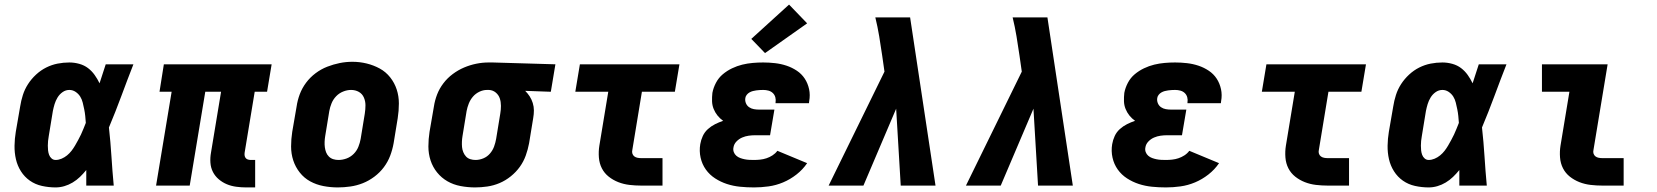

<svg xmlns="http://www.w3.org/2000/svg" viewBox="-20 -811 7240 839"><path d="M223 8Q193 8 163.5 1.5Q134 -5 110.5 -21.5Q87 -38 71.5 -62.5Q56 -87 49.5 -115.5Q43 -144 43.5 -174.5Q44 -205 49 -235L68 -345Q72 -371 80 -396Q88 -421 102.5 -443.5Q117 -466 137.5 -485Q158 -504 182 -516Q206 -528 231.5 -533Q257 -538 283 -538Q305 -538 326.5 -532Q348 -526 364.5 -513.5Q381 -501 393.5 -483.5Q406 -466 415 -447Q422 -468 428.5 -488.5Q435 -509 442 -530H563Q536 -461 510.5 -392Q485 -323 456 -254Q463 -191 467 -127.5Q471 -64 477 0H357Q357 -17 357 -34Q357 -51 357 -68Q344 -52 329.5 -38Q315 -24 297.5 -13.5Q280 -3 261 2.5Q242 8 223 8ZM223 -112Q236 -112 249 -117.5Q262 -123 273 -132Q284 -141 292.5 -152Q301 -163 308 -175Q315 -187 321.5 -199Q328 -211 334 -223.5Q340 -236 345 -249Q350 -262 355 -274Q354 -289 352.5 -304Q351 -319 348 -333.5Q345 -348 341.5 -362.5Q338 -377 330.5 -389Q323 -401 310.5 -409.5Q298 -418 283 -418Q267 -418 253.5 -408.5Q240 -399 231.5 -385Q223 -371 218.5 -356Q214 -341 211 -326L193 -216Q191 -205 190 -195Q189 -185 189 -174.5Q189 -164 190 -154Q191 -144 194.5 -134.5Q198 -125 205.5 -118.5Q213 -112 223 -112Z M1056 8Q1034 8 1012 5Q990 2 971 -6Q952 -14 936 -27.5Q920 -41 910.5 -59.5Q901 -78 899.5 -100Q898 -122 902 -144L946 -410H877L809 0H662L730 -410H677L696 -530H1167L1147 -410H1093L1049 -144Q1048 -137 1049 -131Q1050 -125 1053.5 -120.5Q1057 -116 1063 -114Q1069 -112 1076 -112H1095V8Z M1456 8Q1424 8 1393 2Q1362 -4 1335.5 -18.5Q1309 -33 1290 -57Q1271 -81 1261.5 -110Q1252 -139 1252 -171Q1252 -203 1257 -235L1276 -345Q1280 -373 1290 -399.5Q1300 -426 1317.5 -449.5Q1335 -473 1359 -491Q1383 -509 1410 -519.5Q1437 -530 1464.5 -535.5Q1492 -541 1520 -541Q1552 -541 1582.5 -533.5Q1613 -526 1639.5 -511.5Q1666 -497 1685 -473Q1704 -449 1713.5 -420Q1723 -391 1723 -359Q1723 -327 1718 -295L1700 -185Q1695 -157 1685 -130.5Q1675 -104 1657.5 -80.5Q1640 -57 1616 -39Q1592 -21 1565.5 -10.5Q1539 0 1511 4Q1483 8 1456 8ZM1459 -112Q1477 -112 1494.5 -118.5Q1512 -125 1525.5 -138.5Q1539 -152 1546 -169.5Q1553 -187 1556 -204L1574 -314Q1577 -333 1577 -351Q1577 -369 1570 -385Q1563 -401 1548 -409.5Q1533 -418 1514 -418Q1497 -418 1479.5 -411Q1462 -404 1449 -390.5Q1436 -377 1429 -360Q1422 -343 1419 -326L1401 -216Q1399 -204 1398.5 -191.5Q1398 -179 1399.5 -167.5Q1401 -156 1405 -145.5Q1409 -135 1417 -127Q1425 -119 1436 -115.5Q1447 -112 1459 -112Z M2056 8Q2024 8 1992.5 2Q1961 -4 1935 -19Q1909 -34 1890 -57.5Q1871 -81 1861.5 -110Q1852 -139 1852 -171Q1852 -203 1857 -235L1876 -345Q1880 -372 1890 -398Q1900 -424 1917.5 -447Q1935 -470 1958.5 -487.5Q1982 -505 2008 -516Q2034 -527 2061 -532.5Q2088 -538 2115 -538Q2120 -538 2124 -538Q2128 -538 2133 -538L2407 -530L2387 -410L2275 -414Q2286 -403 2294.5 -390Q2303 -377 2308 -361Q2313 -345 2313 -328.5Q2313 -312 2310 -295L2292 -185Q2287 -158 2277.5 -131.5Q2268 -105 2251.5 -82Q2235 -59 2212 -40.5Q2189 -22 2163 -11Q2137 0 2109.5 4Q2082 8 2056 8ZM2058 -112Q2058 -112 2058 -112Q2058 -112 2058 -112Q2075 -112 2092 -119Q2109 -126 2121 -140Q2133 -154 2139 -170.5Q2145 -187 2148 -204L2166 -314Q2169 -331 2169 -348.5Q2169 -366 2164 -381Q2159 -396 2146.5 -406.5Q2134 -417 2117 -418H2113Q2112 -418 2110.5 -418Q2109 -418 2108 -418Q2091 -418 2074.5 -410Q2058 -402 2046.5 -388.5Q2035 -375 2028.5 -358.5Q2022 -342 2019 -326L2001 -216Q1999 -204 1998.5 -192Q1998 -180 1999 -168.5Q2000 -157 2004.5 -146Q2009 -135 2016.5 -127Q2024 -119 2035 -115.5Q2046 -112 2058 -112Z M2782 0Q2756 0 2730.5 -3Q2705 -6 2682 -15Q2659 -24 2640 -39Q2621 -54 2610 -75.5Q2599 -97 2597 -123Q2595 -149 2599 -174L2638 -410H2494L2514 -530H2949L2929 -410H2785L2743 -155Q2741 -147 2743.5 -139.5Q2746 -132 2752 -127.5Q2758 -123 2766 -121.5Q2774 -120 2782 -120H2875V0Z M3275 8Q3244 8 3214 5Q3184 2 3156.5 -7Q3129 -16 3105 -31.5Q3081 -47 3064.5 -70Q3048 -93 3041.5 -122Q3035 -151 3040 -181Q3043 -199 3051 -216.5Q3059 -234 3073.5 -247Q3088 -260 3105 -268.5Q3122 -277 3140 -283Q3126 -293 3115.5 -306Q3105 -319 3098.5 -335Q3092 -351 3091.5 -369Q3091 -387 3093 -405Q3097 -427 3108.5 -449Q3120 -471 3138.5 -486.5Q3157 -502 3179 -512.5Q3201 -523 3223.5 -528.5Q3246 -534 3269 -536Q3292 -538 3315 -538Q3341 -538 3367 -535Q3393 -532 3417 -524Q3441 -516 3462 -502Q3483 -488 3496.5 -467.5Q3510 -447 3515.5 -421.5Q3521 -396 3516 -369Q3516 -367 3515.5 -364.5Q3515 -362 3515 -360H3369Q3369 -361 3369 -361.5Q3369 -362 3369 -363Q3371 -375 3368 -386Q3365 -397 3357 -404.5Q3349 -412 3338 -415Q3327 -418 3315 -418Q3307 -418 3299.5 -417.5Q3292 -417 3284.5 -416Q3277 -415 3269.5 -413Q3262 -411 3255 -407Q3248 -403 3243 -396.5Q3238 -390 3237 -383Q3235 -371 3239.5 -360Q3244 -349 3253.5 -342.5Q3263 -336 3274.5 -334Q3286 -332 3299 -332H3364L3345 -220H3280Q3266 -220 3251.5 -218Q3237 -216 3223 -210Q3209 -204 3198 -192.5Q3187 -181 3185 -166Q3183 -156 3186.5 -146.5Q3190 -137 3197.5 -130.5Q3205 -124 3214.5 -120.5Q3224 -117 3234 -115Q3244 -113 3254 -112.5Q3264 -112 3275 -112Q3288 -112 3302 -113.5Q3316 -115 3329.5 -119.5Q3343 -124 3355.5 -132Q3368 -140 3377 -152L3507 -98Q3488 -70 3460.5 -48.5Q3433 -27 3402 -14Q3371 -1 3338.5 3.5Q3306 8 3275 8ZM3323 -579 3263 -641 3428 -791 3507 -709Z M3601 0 3845 -498 3835 -568Q3829 -610 3822 -652Q3815 -694 3805 -735H3957L4068 0H3916L3896 -336L3753 0Z M4201 0 4445 -498 4435 -568Q4429 -610 4422 -652Q4415 -694 4405 -735H4557L4668 0H4516L4496 -336L4353 0Z M5075 8Q5044 8 5014 5Q4984 2 4956.5 -7Q4929 -16 4905 -31.5Q4881 -47 4864.5 -70Q4848 -93 4841.5 -122Q4835 -151 4840 -181Q4843 -199 4851 -216.5Q4859 -234 4873.5 -247Q4888 -260 4905 -268.5Q4922 -277 4940 -283Q4926 -293 4915.5 -306Q4905 -319 4898.5 -335Q4892 -351 4891.5 -369Q4891 -387 4893 -405Q4897 -427 4908.5 -449Q4920 -471 4938.5 -486.5Q4957 -502 4979 -512.5Q5001 -523 5023.5 -528.5Q5046 -534 5069 -536Q5092 -538 5115 -538Q5141 -538 5167 -535Q5193 -532 5217 -524Q5241 -516 5262 -502Q5283 -488 5296.5 -467.5Q5310 -447 5315.5 -421.5Q5321 -396 5316 -369Q5316 -367 5315.5 -364.5Q5315 -362 5315 -360H5169Q5169 -361 5169 -361.5Q5169 -362 5169 -363Q5171 -375 5168 -386Q5165 -397 5157 -404.5Q5149 -412 5138 -415Q5127 -418 5115 -418Q5107 -418 5099.5 -417.5Q5092 -417 5084.5 -416Q5077 -415 5069.5 -413Q5062 -411 5055 -407Q5048 -403 5043 -396.5Q5038 -390 5037 -383Q5035 -371 5039.5 -360Q5044 -349 5053.5 -342.5Q5063 -336 5074.5 -334Q5086 -332 5099 -332H5164L5145 -220H5080Q5066 -220 5051.5 -218Q5037 -216 5023 -210Q5009 -204 4998 -192.5Q4987 -181 4985 -166Q4983 -156 4986.5 -146.5Q4990 -137 4997.5 -130.5Q5005 -124 5014.5 -120.5Q5024 -117 5034 -115Q5044 -113 5054 -112.5Q5064 -112 5075 -112Q5088 -112 5102 -113.5Q5116 -115 5129.5 -119.5Q5143 -124 5155.5 -132Q5168 -140 5177 -152L5307 -98Q5288 -70 5260.5 -48.5Q5233 -27 5202 -14Q5171 -1 5138.5 3.5Q5106 8 5075 8Z M5782 0Q5756 0 5730.5 -3Q5705 -6 5682 -15Q5659 -24 5640 -39Q5621 -54 5610 -75.5Q5599 -97 5597 -123Q5595 -149 5599 -174L5638 -410H5494L5514 -530H5949L5929 -410H5785L5743 -155Q5741 -147 5743.5 -139.5Q5746 -132 5752 -127.5Q5758 -123 5766 -121.5Q5774 -120 5782 -120H5875V0Z M6223 8Q6193 8 6163.5 1.5Q6134 -5 6110.5 -21.5Q6087 -38 6071.5 -62.5Q6056 -87 6049.5 -115.5Q6043 -144 6043.5 -174.5Q6044 -205 6049 -235L6068 -345Q6072 -371 6080 -396Q6088 -421 6102.5 -443.5Q6117 -466 6137.5 -485Q6158 -504 6182 -516Q6206 -528 6231.5 -533Q6257 -538 6283 -538Q6305 -538 6326.5 -532Q6348 -526 6364.5 -513.5Q6381 -501 6393.5 -483.5Q6406 -466 6415 -447Q6422 -468 6428.5 -488.5Q6435 -509 6442 -530H6563Q6536 -461 6510.5 -392Q6485 -323 6456 -254Q6463 -191 6467 -127.5Q6471 -64 6477 0H6357Q6357 -17 6357 -34Q6357 -51 6357 -68Q6344 -52 6329.5 -38Q6315 -24 6297.5 -13.5Q6280 -3 6261 2.5Q6242 8 6223 8ZM6223 -112Q6236 -112 6249 -117.5Q6262 -123 6273 -132Q6284 -141 6292.5 -152Q6301 -163 6308 -175Q6315 -187 6321.5 -199Q6328 -211 6334 -223.5Q6340 -236 6345 -249Q6350 -262 6355 -274Q6354 -289 6352.5 -304Q6351 -319 6348 -333.5Q6345 -348 6341.5 -362.5Q6338 -377 6330.5 -389Q6323 -401 6310.5 -409.5Q6298 -418 6283 -418Q6267 -418 6253.5 -408.5Q6240 -399 6231.5 -385Q6223 -371 6218.5 -356Q6214 -341 6211 -326L6193 -216Q6191 -205 6190 -195Q6189 -185 6189 -174.5Q6189 -164 6190 -154Q6191 -144 6194.5 -134.5Q6198 -125 6205.5 -118.5Q6213 -112 6223 -112Z M6982 0Q6956 0 6930.5 -3Q6905 -6 6882 -15Q6859 -24 6840 -39Q6821 -54 6810 -75.5Q6799 -97 6797 -123Q6795 -149 6799 -174L6838 -410H6718V-530H7005L6943 -155Q6941 -147 6943.5 -139.5Q6946 -132 6952 -127.5Q6958 -123 6966 -121.5Q6974 -120 6982 -120H7075V0Z"/></svg>

Font: Iosevka Slab Heavy Extended
Style: Italic
Weight: 900
Width: 7
Italic angle: -9°
Monospace: yes
Designer: Belleve Invis
Foundry: Belleve Invis
Version: Version 11.1.0; ttfautohint (v1.8.3)